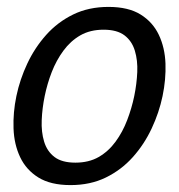

<svg xmlns="http://www.w3.org/2000/svg" viewBox="-20 -528 518 556"><path d="M27.5 -250Q37.5 -298 59.1 -344Q80.7 -390 113.8 -427Q146.8 -464 191.8 -486Q236.7 -508 294.2 -508Q351.7 -508 387.1 -486Q422.5 -464 440 -427Q457.5 -390 459.2 -344Q460.8 -298 450.8 -250Q440.8 -202 419.2 -156Q397.7 -110 364.6 -73Q331.5 -36 286.6 -14Q241.7 8 184.2 8Q126.7 8 91.2 -14Q55.8 -36 38.3 -73Q20.8 -110 19.2 -156Q17.5 -202 27.5 -250ZM109.5 -250Q102.2 -214.7 100.8 -180.2Q99.3 -145.8 107.8 -117.8Q116.3 -89.7 137.9 -73.3Q159.5 -57 198.3 -57Q237.2 -57 265.7 -73.3Q294.2 -89.7 314.7 -117.8Q335.2 -145.8 348.3 -180.2Q361.5 -214.7 368.8 -250Q376 -285.3 377.5 -319.2Q379 -353.2 370.5 -381.2Q362 -409.3 340.4 -425.7Q318.8 -442 280 -442Q241.2 -442 212.7 -425.7Q184.2 -409.3 163.6 -381.2Q143 -353.2 129.8 -319.2Q116.7 -285.3 109.5 -250Z"/></svg>

Font: Epunda Slab Light
Style: Italic
Weight: 300
Italic angle: -12°
Designer: Simon Atzbach
Foundry: typofactur
Version: Version 1.102